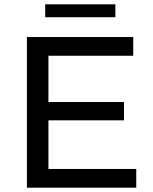

<svg xmlns="http://www.w3.org/2000/svg" viewBox="-20 -872 710 892"><path d="M190 -852H516V-792H190ZM205 -313V-87H613V0H105V-700H599V-613H205V-398H556V-313Z"/></svg>

Font: false
Style: Regular
Weight: 500
Designer: Julieta Ulanovsky
Foundry: Julieta Ulanovsky
Version: Version 7.222;hotconv 1.0.109;makeotfexe 2.5.65596